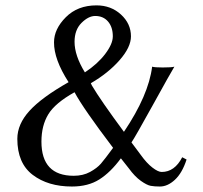

<svg xmlns="http://www.w3.org/2000/svg" viewBox="-20 -678 750 708"><path d="M254.9 -337.9Q183.1 -297.9 158 -256.3Q132.8 -214.8 132.8 -155.8Q132.8 -29.8 252 -29.8Q286.1 -29.8 312 -43.9Q337.9 -58.1 352.1 -74.5Q366.2 -90.8 397 -132.8Q285.6 -279.8 254.9 -337.9ZM293 -411.1Q339.8 -441.9 367.9 -479Q396 -516.1 396 -543.9Q396 -578.1 378.4 -598.6Q360.8 -619.1 331.1 -619.1Q306.2 -619.1 280.5 -593.5Q254.9 -567.9 254.9 -523.9Q254.9 -473.1 293 -411.1ZM437 -191.9Q527.8 -326.7 541 -432.1Q550.8 -429.2 580.1 -429.2Q613.3 -429.2 623 -432.1Q607.9 -407.2 543 -289.6Q478 -171.9 464.8 -152.8L499 -106.9Q521 -76.2 542 -60.1Q563 -43.9 576.2 -43.9Q624 -43.9 651.9 -98.1L668 -89.8Q651.9 -40 625 -15.1Q598.1 9.8 569.8 9.8Q549.8 9.8 535.9 7.3Q522 4.9 499.5 -11Q477.1 -26.9 455.1 -57.1L425.8 -94.2Q387.7 -42.5 346.4 -16.4Q305.2 9.8 245.1 9.8Q157.2 9.8 100.6 -33.2Q43.9 -76.2 43.9 -166Q43.9 -220.2 88.9 -269.5Q133.8 -318.8 232.9 -375Q178.7 -459 179.2 -522Q179.2 -570.8 222.7 -614.5Q266.1 -658.2 335.9 -658.2Q389.2 -658.2 426 -624.5Q462.9 -590.8 462.9 -543.9Q462.9 -503.9 420.9 -456.1Q378.9 -408.2 314.9 -371.1L318.8 -362.8Q351.1 -308.1 437 -191.9Z"/></svg>

Font: Biolilbert
Style: Regular
Weight: 400
Designer: Philipp H. Poll
Foundry: Philipp H. Poll
Version: Version 1.1.0